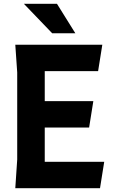

<svg xmlns="http://www.w3.org/2000/svg" viewBox="-20 -984 593 1004"><path d="M525 -138 503 0H60L70 -150V-605L60 -750H515L493 -612H214V-455H468L446 -317H214V-138ZM374 -810H253L105 -964H278Z"/></svg>

Font: Farro
Style: Bold
Weight: 700
Designer: Aceler Chua
Foundry: Grayscale Limited
Version: Version 1.101